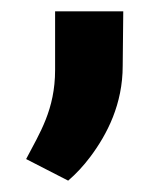

<svg xmlns="http://www.w3.org/2000/svg" viewBox="-20 -140 269 338"><path d="M26 140 100 178C114 166 127 152 139 136C169 96 196 43 196 -24L197 -120H77V-17C77 53 50 94 26 140Z"/></svg>

Font: Asimov Pro
Style: Bd
Weight: 700
Designer: Google
Version: Version 2.000980; 2014